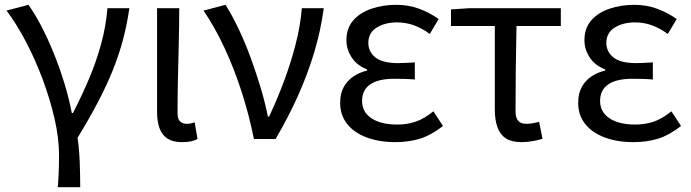

<svg xmlns="http://www.w3.org/2000/svg" viewBox="-20 -577 2869 797"><path d="M220 200Q222 174 223 155Q224 136 224.5 115Q225 94 225 65Q225 -3 206.5 -84Q188 -165 157 -248Q126 -331 87 -405Q48 -479 7 -533L98 -557Q124 -521 150.5 -470.5Q177 -420 201.5 -360Q226 -300 246 -235.5Q266 -171 278 -108H283Q318 -176 348.5 -247.5Q379 -319 399.5 -393.5Q420 -468 426 -543H517Q507 -474 490.5 -412Q474 -350 449 -287.5Q424 -225 388 -156Q352 -87 302 -5Q309 43 311 97.5Q313 152 313 200Z M735 13Q698 13 675.5 -1.5Q653 -16 642.5 -44Q632 -72 632 -112V-543H724Q724 -470 722 -394Q720 -318 718.5 -245Q717 -172 717 -106Q717 -83 727.5 -73Q738 -63 755 -63Q763 -63 771 -64.5Q779 -66 788 -69L800 0Q789 6 774 9.5Q759 13 735 13Z M1034 0Q1014 -100 983 -196Q952 -292 912 -378Q872 -464 825 -533L916 -557Q944 -513 971 -456Q998 -399 1021 -336Q1044 -273 1062.5 -211Q1081 -149 1092 -93H1097Q1130 -163 1158.5 -239Q1187 -315 1207 -392.5Q1227 -470 1233 -543H1324Q1311 -448 1284.5 -360Q1258 -272 1219 -184Q1180 -96 1124 0Z M1621 13Q1554 13 1502 -6.5Q1450 -26 1421 -62.5Q1392 -99 1392 -150Q1392 -189 1407 -216Q1422 -243 1447.5 -260Q1473 -277 1504 -284V-289Q1462 -305 1440 -338.5Q1418 -372 1418 -410Q1418 -460 1446.5 -492.5Q1475 -525 1522.5 -541Q1570 -557 1625 -557Q1675 -557 1719 -541Q1763 -525 1801 -498L1764 -436Q1733 -459 1699.5 -471.5Q1666 -484 1628 -484Q1578 -484 1543.5 -462.5Q1509 -441 1509 -399Q1509 -362 1538.5 -338.5Q1568 -315 1633 -315Q1649 -315 1665.5 -316Q1682 -317 1702 -318V-247Q1678 -249 1657.5 -249.5Q1637 -250 1617 -250Q1550 -250 1516.5 -226.5Q1483 -203 1483 -158Q1483 -112 1522 -86Q1561 -60 1630 -60Q1670 -60 1705.5 -72Q1741 -84 1779 -115L1819 -54Q1770 -16 1724 -1.5Q1678 13 1621 13Z M2145 13Q2104 13 2080 -2.5Q2056 -18 2045 -48.5Q2034 -79 2034 -122V-469H1852V-538L1929 -543H2308V-469H2124Q2122 -377 2121 -287.5Q2120 -198 2120 -116Q2120 -88 2131 -75.5Q2142 -63 2165 -63Q2179 -63 2192 -65.5Q2205 -68 2218 -71L2232 -1Q2216 4 2193 8.5Q2170 13 2145 13Z M2609 13Q2542 13 2490 -6.5Q2438 -26 2409 -62.5Q2380 -99 2380 -150Q2380 -189 2395 -216Q2410 -243 2435.5 -260Q2461 -277 2492 -284V-289Q2450 -305 2428 -338.5Q2406 -372 2406 -410Q2406 -460 2434.5 -492.5Q2463 -525 2510.5 -541Q2558 -557 2613 -557Q2663 -557 2707 -541Q2751 -525 2789 -498L2752 -436Q2721 -459 2687.5 -471.5Q2654 -484 2616 -484Q2566 -484 2531.5 -462.5Q2497 -441 2497 -399Q2497 -362 2526.5 -338.5Q2556 -315 2621 -315Q2637 -315 2653.5 -316Q2670 -317 2690 -318V-247Q2666 -249 2645.5 -249.5Q2625 -250 2605 -250Q2538 -250 2504.5 -226.5Q2471 -203 2471 -158Q2471 -112 2510 -86Q2549 -60 2618 -60Q2658 -60 2693.5 -72Q2729 -84 2767 -115L2807 -54Q2758 -16 2712 -1.5Q2666 13 2609 13Z"/></svg>

Font: Noto Sans HK
Style: Regular
Weight: 400
Designer: Ryoko NISHIZUKA 西塚涼子 (kana, bopomofo & ideographs); Paul D. Hunt (Latin, Greek & Cyrillic); Sandoll Communications 산돌커뮤니
Foundry: Adobe
Version: Version 2.004-H2;hotconv 1.0.118;makeotfexe 2.5.65603